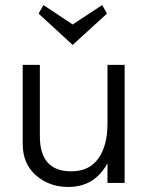

<svg xmlns="http://www.w3.org/2000/svg" viewBox="-20 -725 577 761"><path d="M404 -671 268 -547 133 -671 152 -705 268 -628 385 -705ZM406 -468H474V0H406V-78Q355 16 251 16Q175 16 122.5 -30Q70 -76 70 -155V-468H138V-185Q138 -46 262 -46Q334 -46 370 -97Q406 -148 406 -234Z"/></svg>

Font: Didact Gothic
Style: Regular
Weight: 400
Designer: Daniel Johnson
Foundry: Daniel Johnson
Version: Version 2.101;PS 002.101;hotconv 1.0.88;makeotf.lib2.5.64775